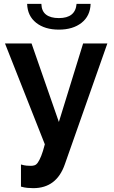

<svg xmlns="http://www.w3.org/2000/svg" viewBox="-20 -750 590 998"><path d="M89 105Q106 110 118.5 111Q131 112 141 112Q151 112 160 109Q169 106 177 94.5Q185 83 194 61Q203 39 213 0L6 -524H144L286 -116L412 -524H538L317 104Q274 228 153 228Q138 228 122 226.5Q106 225 89 220ZM451 -730Q449 -667 404 -631.5Q359 -596 286 -596Q213 -596 168 -631.5Q123 -667 121 -730H195Q196 -692 219.5 -674Q243 -656 286 -656Q372 -656 378 -730Z"/></svg>

Font: PTCRaleway
Style: Bold
Weight: 700
Designer: Matt McInerney, Pablo Impallari, Rodrigo Fuenzalida
Foundry: Matt McInerney, Pablo Impallari, Rodrigo Fuenzalida
Version: Version 3.000g; ttfautohint (v1.5) -l 8 -r 28 -G 28 -x 14 -D